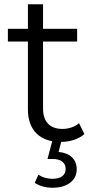

<svg xmlns="http://www.w3.org/2000/svg" viewBox="-20 -661 446 901"><path d="M376 -32Q356 -14 326.5 -4.5Q297 5 265 5Q191 5 151 -35Q111 -75 111 -148V-466H17V-526H111V-641H182V-526H342V-466H182V-152Q182 -105 205.5 -80.5Q229 -56 273 -56Q295 -56 315.5 -63Q336 -70 351 -83ZM143 197 160 159Q189 178 226 178Q256 178 272 166Q288 154 288 131Q288 110 272.5 97.5Q257 85 226 85H203L227 -6H270L255 52Q296 56 318 77.5Q340 99 340 133Q340 173 309 196.5Q278 220 227 220Q178 220 143 197Z"/></svg>

Font: Idrija
Style: Regular
Weight: 400
Designer: Julieta Ulanovsky
Foundry: Julieta Ulanovsky
Version: Version 7.200